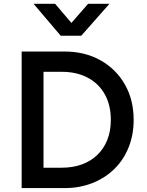

<svg xmlns="http://www.w3.org/2000/svg" viewBox="-20 -964 752 984"><path d="M91 0V-700H310Q414.5 -700 494.5 -655.2Q574.5 -610.5 619.8 -531.5Q665 -452.5 665 -349.5Q665 -273 639.2 -208.8Q613.5 -144.5 566 -98Q518.5 -51.5 453.5 -25.8Q388.5 0 310 0ZM203 -104.5H296.5Q353 -104.5 399.2 -121.2Q445.5 -138 478.8 -170Q512 -202 530 -247.2Q548 -292.5 548 -349.5Q548 -426 516.8 -481.2Q485.5 -536.5 429 -566.2Q372.5 -596 296.5 -596H203ZM291 -781 152 -944.5H262.5L346 -846.5L431.5 -944.5H541L396.5 -781Z"/></svg>

Font: Geologica Cursive
Style: Regular
Weight: 400
Designer: Sindre Bremnes, Frode Helland
Foundry: Monokrom Skriftforlag AS
Version: Version 1.010;gftools[0.9.28]